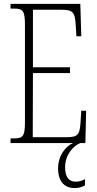

<svg xmlns="http://www.w3.org/2000/svg" viewBox="-20 -734 500 985"><path d="M34 0H355C320 14 278 61 278 130C278 201 314 231 364 231C384 231 399 226 416 217V185C397 195 384 198 367 198C335 198 314 176 314 124C314 61 354 15 392 0H418L422 -166H397L393 -102C388 -45 382 -30 320 -30H148L149 -359H339V-389H149V-684H294C358 -684 365 -670 369 -596L372 -548H397L392 -714H34V-690H51C98 -690 108 -679 108 -605V-108C108 -35 98 -24 51 -24H34Z"/></svg>

Font: Noto Serif Sinhala ExtraCondensed ExtraLight
Style: Regular
Weight: 200
Width: 2
Designer: Jelle Bosma - Monotype Design Team
Foundry: Monotype Imaging Inc.
Version: Version 2.007